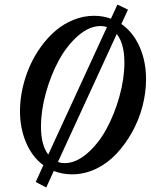

<svg xmlns="http://www.w3.org/2000/svg" viewBox="-20 -745 655 835"><path d="M181.2 70.3 135.3 46.4 168.5 -26.4Q119.6 -63 93.3 -125.2Q66.9 -187.5 66.9 -262.2Q66.9 -310.5 77.9 -360.4Q88.9 -410.2 108.9 -455.8Q128.9 -501.5 158.2 -542Q187.5 -582.5 222.4 -612.1Q257.3 -641.6 300.3 -658.9Q343.3 -676.3 388.7 -676.3Q428.2 -676.3 462.4 -663.6L490.7 -725.1L536.6 -703.1L507.8 -640.6Q559.1 -605 587.2 -541.3Q615.2 -477.5 615.2 -400.9Q615.2 -343.3 599.9 -283.7Q584.5 -224.1 555.2 -171.4Q525.9 -118.7 487.1 -76.9Q448.2 -35.2 397.9 -11Q347.7 13.2 293.5 13.2Q251.5 13.2 213.9 -1.5ZM158.2 -193.8Q158.2 -114.3 189.9 -72.8L445.3 -627.4Q432.1 -631.8 417.5 -631.8Q368.7 -631.8 320.3 -590.1Q272 -548.3 236.8 -484.4Q201.7 -420.4 179.9 -342.3Q158.2 -264.2 158.2 -193.8ZM261.2 -35.6Q310.1 -35.6 358.6 -77.4Q407.2 -119.1 442.4 -183.1Q477.5 -247.1 499.3 -325Q521 -402.8 521 -473.1Q521 -554.7 487.8 -597.2L231.9 -40.5Q246.1 -35.6 261.2 -35.6Z"/></svg>

Font: Elstob 6pt Medium
Style: Italic
Weight: 500
Italic angle: -20°
Designer: Peter S. Baker
Version: Version 1.015